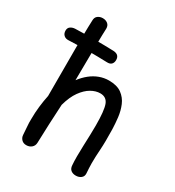

<svg xmlns="http://www.w3.org/2000/svg" viewBox="-197 -939 976 1068"><g transform="rotate(30 291.0 -405.0)"><path d="M103 -781Q103 -802 116.5 -812Q130 -822 148 -822Q167 -822 180 -811.5Q193 -801 193 -781Q192 -761 191.5 -738Q191 -715 190.5 -679.5Q190 -644 189.5 -588.5Q189 -533 188 -447Q210 -476 235.5 -496.5Q261 -517 290.5 -528Q320 -539 351 -539Q403 -539 433 -517Q463 -495 477.5 -460.5Q492 -426 496.5 -387Q501 -348 502 -313Q504 -231 500.5 -182Q497 -133 497 -92Q497 -75 498 -59.5Q499 -44 500 -28Q501 -9 487.5 1.5Q474 12 454 12Q435 12 422.5 2Q410 -8 409 -29Q407 -52 407 -85Q407 -118 408.5 -154.5Q410 -191 411 -225.5Q412 -260 412 -285Q412 -380 398.5 -416.5Q385 -453 345 -453Q316 -453 286.5 -436Q257 -419 231.5 -383.5Q206 -348 190 -290Q186 -226 183.5 -162.5Q181 -99 179 -39Q178 -20 164.5 -8.5Q151 3 131 3Q112 3 100.5 -9Q89 -21 88 -38Q87 -62 84.5 -87.5Q82 -113 83 -138Q83 -178 87.5 -217.5Q92 -257 100 -295Q100 -399 100 -472.5Q100 -546 100 -596Q100 -646 100.5 -679.5Q101 -713 101.5 -736.5Q102 -760 103 -781ZM43 -620Q25 -619 13.5 -629.5Q2 -640 2 -659Q2 -676 14 -684.5Q26 -693 43 -694Q72 -695 103 -695.5Q134 -696 166 -696Q198 -696 229 -695.5Q260 -695 289 -694Q309 -693 318.5 -683.5Q328 -674 328 -657Q328 -640 318.5 -630Q309 -620 289 -621Q260 -622 229 -622.5Q198 -623 166 -623Q134 -623 103 -622Q72 -621 43 -620Z"/></g></svg>

Font: Playpen Sans Hebrew
Style: Regular
Weight: 400
Designer: Tom Grace, Laura Meseguer, Veronika Burian, José Scaglione
Foundry: TypeTogether
Version: Version 2.000